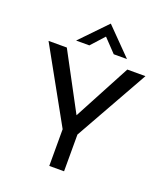

<svg xmlns="http://www.w3.org/2000/svg" viewBox="-168 -1069 1028 1184"><g transform="rotate(20 346.0 -477.0)"><path d="M296 -241 28 -723H148L347 -351L545 -723H664L393 -241V0H296ZM434 -783 352 -869 274 -783H187L352 -954H353L521 -783Z"/></g></svg>

Font: Synthetic
Style: Regular
Weight: 400
Designer: Santiago Orozco
Foundry: Typemade
Version: Version 2.000; ttfautohint (v1.8.4.7-5d5b)